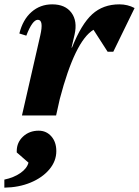

<svg xmlns="http://www.w3.org/2000/svg" viewBox="-68 -531 639 883"><path d="M33 0 117 -367Q134 -440 106 -440Q81 -440 53 -367L21 -377Q37 -441 77 -476Q117 -511 172 -511Q232 -511 260.5 -472.5Q289 -434 275 -372L261 -312H263Q306 -420 356 -465.5Q406 -511 481 -511Q519 -511 551 -494L453 -293H427L362 -394Q277 -343 207 -76L190 0ZM-48 332V295Q-5 286 25.5 265Q56 244 63 217L9 170V164Q9 124 38 97Q67 70 110 70Q145 70 168 96Q191 122 191 164Q191 210 159 248Q127 286 73 308.5Q19 331 -48 332Z"/></svg>

Font: Platypi
Style: Bold Italic
Weight: 700
Italic angle: -13°
Designer: David Sargent
Foundry: Bolt Cutter Type
Version: Version 1.200; ttfautohint (v1.8.4.7-5d5b)